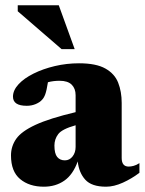

<svg xmlns="http://www.w3.org/2000/svg" viewBox="-20 -690 546 725"><path d="M506.5 -37.5Q477.5 -15.5 443.8 -0.2Q410 15 380.5 15Q326 15 302 -11.5Q278 -38 273.5 -80.5Q255.5 -30.5 222.8 -7.8Q190 15 145.5 15Q90.5 15 56 -13.8Q21.5 -42.5 21.5 -103Q21.5 -137.5 41.2 -165.8Q61 -194 113.8 -218.5Q166.5 -243 265.5 -266.5V-330.5Q265.5 -355.5 250.8 -370.2Q236 -385 205 -385Q181.5 -385 161 -379.5Q156 -348 151 -334.2Q146 -320.5 139 -313.5Q131 -304 115.2 -297.2Q99.5 -290.5 81 -290.5Q29 -290.5 29 -325Q29 -349 50 -371.8Q71 -394.5 106.8 -412.2Q142.5 -430 187 -440.5Q231.5 -451 278.5 -451Q343 -451 378 -431.2Q413 -411.5 426.2 -377.8Q439.5 -344 439.5 -301.5V-93.5Q439.5 -61 466 -61Q474.5 -61 484.8 -63.8Q495 -66.5 506.5 -74ZM185.5 -140.5Q185.5 -110 196 -97.2Q206.5 -84.5 225 -84.5Q242.5 -84.5 254 -99.2Q265.5 -114 265.5 -135V-217Q214 -202.5 199.8 -183.5Q185.5 -164.5 185.5 -140.5ZM262 -504.5H212.5L47 -647.5V-670H202Z"/></svg>

Font: Newsreader Text ExtraBold
Style: Regular
Weight: 800
Designer: Hugues Gentile
Foundry: Production Type
Version: Version 1.001